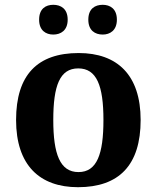

<svg xmlns="http://www.w3.org/2000/svg" viewBox="-20 -770 653 800"><path d="M408 -626C438 -626 467 -643 467 -688C467 -734 438 -750 408 -750C376 -750 348 -734 348 -688C348 -643 376 -626 408 -626ZM202 -626C233 -626 262 -643 262 -688C262 -734 233 -750 202 -750C171 -750 143 -734 143 -688C143 -643 171 -626 202 -626ZM305 10C476 10 566 -82 566 -270C566 -458 468 -549 308 -549C136 -549 47 -458 47 -270C47 -82 145 10 305 10ZM307 -53C230 -53 202 -128 202 -270C202 -413 229 -485 306 -485C383 -485 411 -413 411 -270C411 -128 384 -53 307 -53Z"/></svg>

Font: Noto Nastaliq Urdu
Style: Bold
Weight: 700
Designer: Monotype Design Team (Patrick Giasson: type design, Kamal Mansour: OpenType code, Glenda Bellarosa). Updated by Simon Co
Foundry: Monotype Imaging Inc., Simon Cozens
Version: Version 3.009